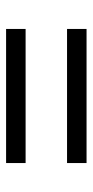

<svg xmlns="http://www.w3.org/2000/svg" viewBox="143 -675 304 630"><g transform="rotate(-90 295.0 -360.0)"><path d="M75 -492H515V-428H75ZM75 -292H515V-228H75Z"/></g></svg>

Font: PT Root UI
Style: Regular
Weight: 400
Designer: Vitaly Kuzmin
Foundry: ParaType Ltd.
Version: Version 2.001G